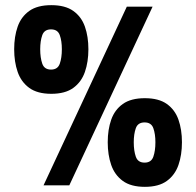

<svg xmlns="http://www.w3.org/2000/svg" viewBox="-20 -719 761 745"><path d="M472 -693H572L249 0H149ZM220 -528Q220 -560 212 -582.5Q204 -605 178 -605Q152 -605 144 -582.5Q136 -560 136 -528Q136 -495 144 -472Q152 -449 178 -449Q204 -449 212 -472Q220 -495 220 -528ZM35 -528Q35 -577 48.5 -615.5Q62 -654 93.5 -676.5Q125 -699 179 -699Q233 -699 264.5 -676.5Q296 -654 309.5 -615.5Q323 -577 323 -528Q323 -479 309.5 -440Q296 -401 264.5 -378Q233 -355 179 -355Q125 -355 93.5 -378Q62 -401 48.5 -440Q35 -479 35 -528ZM583 -167Q583 -199 575 -221.5Q567 -244 541 -244Q515 -244 507 -221.5Q499 -199 499 -167Q499 -134 507 -111Q515 -88 541 -88Q567 -88 575 -111Q583 -134 583 -167ZM398 -167Q398 -216 411.5 -254.5Q425 -293 456.5 -315.5Q488 -338 542 -338Q596 -338 627.5 -315.5Q659 -293 672.5 -254.5Q686 -216 686 -167Q686 -118 672.5 -79Q659 -40 627.5 -17Q596 6 542 6Q488 6 456.5 -17Q425 -40 411.5 -79Q398 -118 398 -167Z"/></svg>

Font: Khand Variable Light
Style: Regular
Weight: 300
Designer: Satya Rajpurohit
Foundry: Indian Type Foundry
Version: Version 3.000